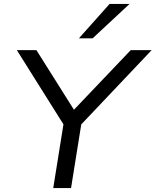

<svg xmlns="http://www.w3.org/2000/svg" viewBox="-20 -961 795 981"><path d="M252 0 310 -362 319 -302 66 -705H166L363 -392H350L648 -705H755L373 -302L401 -362L343 0ZM383 -765 540 -941H642L453 -765Z"/></svg>

Font: Nunito Sans 10pt SemiExpanded
Style: Italic
Weight: 400
Width: 6
Italic angle: -9°
Designer: Vernon Adams
Foundry: Vernon Adams
Version: Version 3.101;gftools[0.9.27]